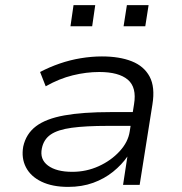

<svg xmlns="http://www.w3.org/2000/svg" viewBox="-20 -724 714 752"><path d="M247 8Q185 8 142.5 -12.5Q100 -33 81.5 -69Q63 -105 71 -150Q82 -200 121 -229.5Q160 -259 232 -272Q304 -285 414 -285H516L507 -231H403Q315 -231 260.5 -223.5Q206 -216 178.5 -197Q151 -178 144 -143Q135 -100 168 -75.5Q201 -51 263 -51Q318 -51 366.5 -73Q415 -95 448.5 -131.5Q482 -168 488 -209L505 -316Q516 -382 480.5 -412Q445 -442 369 -442Q318 -442 265 -429Q212 -416 159 -386L137 -442Q173 -461 213.5 -475Q254 -489 296.5 -496Q339 -503 379 -503Q448 -503 496 -484Q544 -465 566 -424Q588 -383 577 -315L527 0H462L479 -111Q457 -79 423 -51.5Q389 -24 345 -8Q301 8 247 8ZM464 -621 477 -704H562L549 -621ZM256 -621 268 -704H353L341 -621Z"/></svg>

Font: Nunito Sans 7pt SemiExpanded Light
Style: Italic
Weight: 300
Width: 6
Italic angle: -9°
Designer: Vernon Adams
Foundry: Vernon Adams
Version: Version 3.101;gftools[0.9.27]